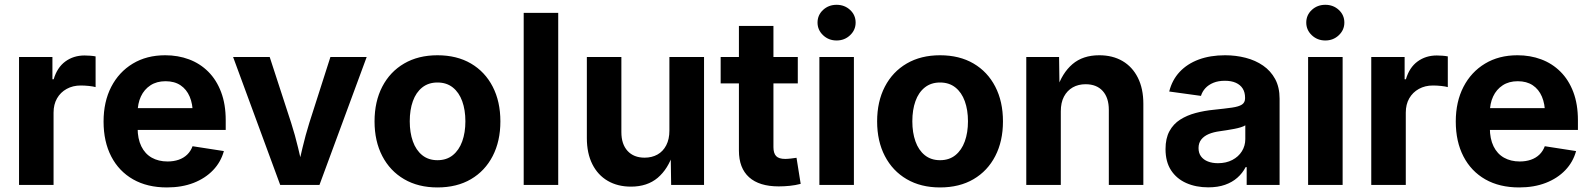

<svg xmlns="http://www.w3.org/2000/svg" viewBox="-20 -782 6729 812"><path d="M60.5 0V-541H201.7V-446.8H207Q221.7 -496.6 256.3 -522Q291 -547.4 337.4 -547.4Q349.1 -547.4 361.8 -546.4Q374.5 -545.4 384.3 -543.5V-413.6Q374.5 -416.5 356.2 -418.5Q337.9 -420.4 321.3 -420.4Q288.1 -420.4 262 -406Q235.8 -391.6 221.2 -366Q206.5 -340.3 206.5 -305.7V0Z M686 10.7Q603 10.7 543 -23.4Q482.9 -57.6 450.4 -120.4Q418 -183.1 418 -268.1Q418 -351.6 450.4 -414.6Q482.9 -477.5 541.5 -512.9Q600.1 -548.3 678.7 -548.3Q732.9 -548.3 779.3 -531Q825.7 -513.7 860.6 -479Q895.5 -444.3 915 -392.8Q934.6 -341.3 934.6 -273.4V-232.4H477.1V-324.7H863.3L795.4 -300.3Q795.4 -342.3 782.2 -373.3Q769 -404.3 743.4 -421.4Q717.8 -438.5 680.2 -438.5Q642.6 -438.5 616.2 -421.1Q589.8 -403.8 575.9 -374Q562 -344.2 562 -305.7V-241.2Q562 -195.3 577.6 -163.3Q593.3 -131.3 621.8 -115.2Q650.4 -99.1 688.5 -99.1Q714.4 -99.1 735.6 -106.4Q756.8 -113.8 771.7 -128.2Q786.6 -142.6 794.4 -163.6L926.8 -143.1Q914.1 -96.7 881.1 -62.3Q848.1 -27.8 798.6 -8.5Q749 10.7 686 10.7Z M1165 0 965.8 -541H1120.6L1211.4 -262.2Q1228 -210.4 1240.5 -157.7Q1252.9 -105 1266.1 -48.8H1233.9Q1247.1 -105 1259.5 -157.7Q1272 -210.4 1288.1 -262.2L1377.4 -541H1530.8L1331.1 0Z M1830.1 10.7Q1749 10.7 1689.2 -24.2Q1629.4 -59.1 1596.7 -122.1Q1564 -185.1 1564 -268.6Q1564 -352.5 1596.7 -415.5Q1629.4 -478.5 1689.2 -513.4Q1749 -548.3 1830.1 -548.3Q1912.1 -548.3 1971.7 -513.4Q2031.2 -478.5 2063.7 -415.5Q2096.2 -352.5 2096.2 -268.6Q2096.2 -185.1 2063.7 -122.1Q2031.2 -59.1 1971.7 -24.2Q1912.1 10.7 1830.1 10.7ZM1830.1 -104.5Q1868.7 -104.5 1895 -125.7Q1921.4 -147 1934.8 -184.1Q1948.2 -221.2 1948.2 -269Q1948.2 -316.9 1934.8 -354Q1921.4 -391.1 1895 -412.1Q1868.7 -433.1 1830.1 -433.1Q1792 -433.1 1765.6 -412.1Q1739.3 -391.1 1726.1 -354.2Q1712.9 -317.4 1712.9 -269Q1712.9 -221.2 1726.1 -184.1Q1739.3 -147 1765.6 -125.7Q1792 -104.5 1830.1 -104.5Z M2340.8 -727.5V0H2194.8V-727.5Z M2648.4 7.3Q2592.3 7.3 2550.3 -17.1Q2508.3 -41.5 2485.1 -87.6Q2461.9 -133.8 2461.9 -197.8V-541H2607.9V-223.1Q2607.9 -172.4 2634 -143.8Q2660.2 -115.2 2706.1 -115.2Q2736.8 -115.2 2760.5 -128.4Q2784.2 -141.6 2797.6 -167.5Q2811 -193.4 2811 -229.5V-541H2957.5V0H2818.4L2816.4 -135.7H2827.6Q2805.7 -67.4 2761.5 -30Q2717.3 7.3 2648.4 7.3Z M3354 -541V-429.2H3027.8V-541ZM3105 -672.4H3251V-159.7Q3251 -133.8 3262.5 -121.8Q3273.9 -109.9 3300.8 -109.9Q3310.1 -109.9 3325.4 -111.6Q3340.8 -113.3 3348.6 -114.7L3366.2 -4.4Q3343.8 1.5 3319.8 3.9Q3295.9 6.3 3273.4 6.3Q3190.9 6.3 3147.9 -32.5Q3105 -71.3 3105 -145Z M3445.3 0V-541H3591.3V0ZM3518.1 -610.8Q3484.4 -610.8 3460.9 -633.1Q3437.5 -655.3 3437.5 -686.5Q3437.5 -718.3 3460.9 -740Q3484.4 -761.7 3518.1 -761.7Q3551.8 -761.7 3575.2 -740Q3598.6 -718.3 3598.6 -686.5Q3598.6 -655.3 3575.2 -633.1Q3551.8 -610.8 3518.1 -610.8Z M3955.6 10.7Q3874.5 10.7 3814.7 -24.2Q3754.9 -59.1 3722.2 -122.1Q3689.5 -185.1 3689.5 -268.6Q3689.5 -352.5 3722.2 -415.5Q3754.9 -478.5 3814.7 -513.4Q3874.5 -548.3 3955.6 -548.3Q4037.6 -548.3 4097.2 -513.4Q4156.7 -478.5 4189.2 -415.5Q4221.7 -352.5 4221.7 -268.6Q4221.7 -185.1 4189.2 -122.1Q4156.7 -59.1 4097.2 -24.2Q4037.6 10.7 3955.6 10.7ZM3955.6 -104.5Q3994.1 -104.5 4020.5 -125.7Q4046.9 -147 4060.3 -184.1Q4073.7 -221.2 4073.7 -269Q4073.7 -316.9 4060.3 -354Q4046.9 -391.1 4020.5 -412.1Q3994.1 -433.1 3955.6 -433.1Q3917.5 -433.1 3891.1 -412.1Q3864.7 -391.1 3851.6 -354.2Q3838.4 -317.4 3838.4 -269Q3838.4 -221.2 3851.6 -184.1Q3864.7 -147 3891.1 -125.7Q3917.5 -104.5 3955.6 -104.5Z M4466.3 -311V0H4320.3V-541H4459L4460.9 -404.8H4449.7Q4471.7 -473.1 4515.6 -510.7Q4559.6 -548.3 4628.9 -548.3Q4685.5 -548.3 4727.3 -523.9Q4769 -499.5 4792.2 -453.4Q4815.4 -407.2 4815.4 -343.3V0H4669.4V-317.4Q4669.4 -368.7 4643.6 -397.2Q4617.7 -425.8 4571.3 -425.8Q4540.5 -425.8 4516.8 -412.4Q4493.2 -398.9 4479.7 -373.5Q4466.3 -348.1 4466.3 -311Z M5089.8 10.3Q5038.1 10.3 4997.1 -7.8Q4956.1 -25.9 4932.6 -61.8Q4909.2 -97.7 4909.2 -151.4Q4909.2 -196.8 4925.8 -227.3Q4942.4 -257.8 4971.2 -276.1Q5000 -294.4 5036.9 -304.2Q5073.7 -314 5114.3 -317.9Q5161.1 -322.8 5190.2 -326.9Q5219.2 -331.1 5232.4 -339.8Q5245.6 -348.6 5245.6 -366.2V-368.7Q5245.6 -391.6 5235.6 -407.5Q5225.6 -423.3 5206.5 -431.9Q5187.5 -440.4 5160.2 -440.4Q5132.3 -440.4 5111.6 -431.9Q5090.8 -423.3 5077.6 -408.9Q5064.5 -394.5 5059.1 -376.5L4924.8 -395Q4937 -443.8 4969 -478Q5001 -512.2 5049.8 -530.3Q5098.6 -548.3 5161.1 -548.3Q5206.5 -548.3 5248 -537.6Q5289.6 -526.9 5321.8 -504.6Q5354 -482.4 5372.8 -447.8Q5391.6 -413.1 5391.6 -364.7V0H5252.4V-75.2H5248Q5234.9 -49.8 5213.1 -30.5Q5191.4 -11.2 5160.9 -0.5Q5130.4 10.3 5089.8 10.3ZM5130.9 -91.8Q5165.5 -91.8 5191.7 -105.5Q5217.8 -119.1 5232.2 -142.3Q5246.6 -165.5 5246.6 -193.8V-252Q5240.2 -247.6 5227.5 -243.7Q5214.8 -239.7 5199.2 -236.8Q5183.6 -233.9 5168 -231.4Q5152.3 -229 5139.2 -227.1Q5112.3 -223.6 5092 -215.1Q5071.8 -206.5 5060.3 -191.9Q5048.8 -177.2 5048.8 -155.8Q5048.8 -134.8 5059.3 -120.6Q5069.8 -106.4 5088.4 -99.1Q5106.9 -91.8 5130.9 -91.8Z M5512.2 0V-541H5658.2V0ZM5585 -610.8Q5551.3 -610.8 5527.8 -633.1Q5504.4 -655.3 5504.4 -686.5Q5504.4 -718.3 5527.8 -740Q5551.3 -761.7 5585 -761.7Q5618.7 -761.7 5642.1 -740Q5665.5 -718.3 5665.5 -686.5Q5665.5 -655.3 5642.1 -633.1Q5618.7 -610.8 5585 -610.8Z M5779.3 0V-541H5920.4V-446.8H5925.8Q5940.4 -496.6 5975.1 -522Q6009.8 -547.4 6056.2 -547.4Q6067.9 -547.4 6080.6 -546.4Q6093.3 -545.4 6103 -543.5V-413.6Q6093.3 -416.5 6075 -418.5Q6056.6 -420.4 6040 -420.4Q6006.8 -420.4 5980.7 -406Q5954.6 -391.6 5939.9 -366Q5925.3 -340.3 5925.3 -305.7V0Z M6404.8 10.7Q6321.8 10.7 6261.7 -23.4Q6201.7 -57.6 6169.2 -120.4Q6136.7 -183.1 6136.7 -268.1Q6136.7 -351.6 6169.2 -414.6Q6201.7 -477.5 6260.3 -512.9Q6318.8 -548.3 6397.5 -548.3Q6451.7 -548.3 6498 -531Q6544.4 -513.7 6579.3 -479Q6614.3 -444.3 6633.8 -392.8Q6653.3 -341.3 6653.3 -273.4V-232.4H6195.8V-324.7H6582L6514.2 -300.3Q6514.2 -342.3 6501 -373.3Q6487.8 -404.3 6462.2 -421.4Q6436.5 -438.5 6398.9 -438.5Q6361.3 -438.5 6335 -421.1Q6308.6 -403.8 6294.7 -374Q6280.8 -344.2 6280.8 -305.7V-241.2Q6280.8 -195.3 6296.4 -163.3Q6312 -131.3 6340.6 -115.2Q6369.1 -99.1 6407.2 -99.1Q6433.1 -99.1 6454.3 -106.4Q6475.6 -113.8 6490.5 -128.2Q6505.4 -142.6 6513.2 -163.6L6645.5 -143.1Q6632.8 -96.7 6599.9 -62.3Q6566.9 -27.8 6517.3 -8.5Q6467.8 10.7 6404.8 10.7Z"/></svg>

Font: Inter 17pt
Style: Bold
Weight: 700
Version: Version 4.001;git-66647c0bb